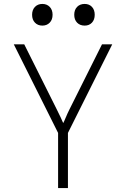

<svg xmlns="http://www.w3.org/2000/svg" viewBox="-20 -955 640 975"><path d="M410 -825Q386 -825 371.5 -840Q357 -855 357 -880Q357 -905 371.5 -920Q386 -935 410 -935Q433 -935 447 -920Q461 -905 461 -880Q461 -855 447 -840Q433 -825 410 -825ZM195 -825Q172 -825 157.5 -840Q143 -855 143 -880Q143 -905 157.5 -920Q172 -935 195 -935Q218 -935 232.5 -920Q247 -905 247 -880Q247 -855 232.5 -840Q218 -825 195 -825ZM275 0V-280L50 -730H103L268 -400Q279 -378 288 -359Q297 -340 301 -330Q306 -339 314 -358.5Q322 -378 333 -400L498 -730H550L325 -280V0Z"/></svg>

Font: JetBrains Mono NL Thin
Style: Regular
Weight: 100
Monospace: yes
Designer: Philipp Nurullin, Konstantin Bulenkov
Foundry: JetBrains
Version: Version 2.305; ttfautohint (v1.8.4.7-5d5b)